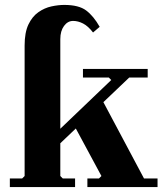

<svg xmlns="http://www.w3.org/2000/svg" viewBox="-20 -760 660 780"><path d="M20 0V-35H70L80 -45V-575Q80 -628 95.5 -660.5Q111 -693 136 -710.5Q161 -728 189 -734Q217 -740 241 -740Q300 -740 330 -717.5Q360 -695 385 -651L358 -628Q338 -654 317.5 -664.5Q297 -675 277 -675Q255 -675 240 -654.5Q225 -634 225 -601V-237L432 -435L422 -445H317V-480H580V-445H505L400 -345L565 -35H620V0H335V-35H382L392 -45L288 -238L225 -178V-45L235 -35H285V0Z"/></svg>

Font: Brygada 1918
Style: Regular
Weight: 400
Designer: Mateusz Machalski | Borys Kosmynka | Przemek Hoffer
Foundry: NIEPODLEGLA 2018
Version: Version 3.006